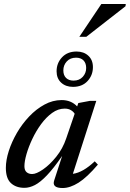

<svg xmlns="http://www.w3.org/2000/svg" viewBox="-20 -936 654 967"><path d="M253 -27.5 293 -150.5Q249.5 -87.5 216.2 -52.8Q183 -18 155.8 -4Q128.5 10 103 10Q60.5 10 35 -13.8Q9.5 -37.5 9.5 -90.5Q9.5 -129.5 24.2 -175.5Q39 -221.5 65.2 -266.8Q91.5 -312 126.8 -349.2Q162 -386.5 203.8 -409.2Q245.5 -432 290.5 -432Q338.5 -432 368.5 -400L374.5 -417L433 -428H465L347 -60.5Q398.5 -67.5 457 -123.5L473 -107Q418.5 -43 375.8 -16Q333 11 295.5 11Q240 11 253 -27.5ZM103 -99Q103 -78.5 113.8 -69Q124.5 -59.5 142 -59.5Q163 -59.5 196.8 -82.8Q230.5 -106 263.2 -146.5Q296 -187 313.5 -239L356 -363Q350 -373.5 337.2 -381.2Q324.5 -389 306 -389Q272.5 -389 242.5 -367.2Q212.5 -345.5 187 -310.8Q161.5 -276 142.8 -236.2Q124 -196.5 113.5 -160Q103 -123.5 103 -99ZM365.5 -676.5Q402 -676.5 425 -655.2Q448 -634 448 -598Q448 -557 421 -527.8Q394 -498.5 347.5 -498.5Q311 -498.5 288 -519.8Q265 -541 265 -577Q265 -618 292.2 -647.2Q319.5 -676.5 365.5 -676.5ZM350.5 -530Q379.5 -530 396.8 -549Q414 -568 414 -593.5Q414 -618 400.5 -631.8Q387 -645.5 363 -645.5Q333.5 -645.5 316.2 -626.5Q299 -607.5 299 -581.5Q299 -557 312.8 -543.5Q326.5 -530 350.5 -530ZM379.5 -750.5 490.5 -916H613.5L612 -904.5L414.5 -750.5Z"/></svg>

Font: Newsreader Text Medium
Style: Italic
Weight: 500
Italic angle: -17°
Designer: Hugues Gentile
Foundry: Production Type
Version: Version 1.001